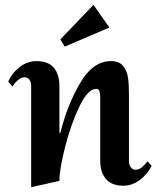

<svg xmlns="http://www.w3.org/2000/svg" viewBox="-20 -762 659 795"><path d="M514 -370V-92Q514 -80 521.5 -69.5Q529 -59 540 -59Q555 -59 566.5 -68.5Q578 -78 591 -94L608 -75Q590 -40 558.5 -16.5Q527 7 491 7Q443 7 419 -20.5Q395 -48 395 -98V-360Q395 -374 392 -384Q389 -394 378 -394Q344 -394 309 -321.5Q274 -249 250 -155Q226 -61 226 -13L109 13V-407Q109 -422 102 -432Q95 -442 82 -442Q68 -442 54.5 -430.5Q41 -419 32 -404L14 -424Q29 -459 61 -484Q93 -509 130 -509Q180 -509 203 -481.5Q226 -454 226 -405V-212H230Q257 -323 310.5 -416Q364 -509 439 -509Q474 -509 490 -488.5Q506 -468 510 -440.5Q514 -413 514 -370ZM367 -742 230 -599 248 -569 433 -648Z"/></svg>

Font: Amita
Style: Bold
Weight: 700
Designer: Eduardo Rodriguez Tunni, Modular Infotech, Brian J. Bonislawsky
Foundry: Eduardo Rodriguez Tunni, Modular Infotech, Brian J. Bonislawsky
Version: Version 1.003